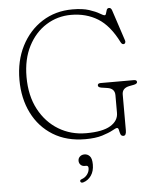

<svg xmlns="http://www.w3.org/2000/svg" viewBox="-63 -766 866 1076"><g transform="rotate(-5 370.5 -228.0)"><path d="M624.5 -12.5Q624.5 17 608.5 17Q596 17 592 5.2Q588 -6.5 585.8 -18.2Q583.5 -30 576 -30Q569.5 -30 548.5 -18.2Q527.5 -6.5 489.8 5.2Q452 17 394.5 17Q289.5 17 213.2 -30Q137 -77 96 -159.2Q55 -241.5 55 -346Q55 -453 97.5 -536Q140 -619 214.5 -666.5Q289 -714 385 -714Q442 -714 478.5 -702Q515 -690 535.2 -677.8Q555.5 -665.5 562.5 -665.5Q568.5 -665.5 570.8 -675.2Q573 -685 576.8 -694.5Q580.5 -704 590.5 -704Q601.5 -704 606.5 -689L664 -514.5Q666.5 -507 663.2 -501Q660 -495 653 -495Q644.5 -495 638 -507.5Q590 -603.5 524.8 -643.8Q459.5 -684 374.5 -684Q298 -684 234.8 -644.5Q171.5 -605 133.8 -532Q96 -459 96 -358.5Q96 -253 137 -176.2Q178 -99.5 247.2 -57.8Q316.5 -16 402 -16Q494.5 -16 539 -43Q583.5 -70 583.5 -114.5V-214Q583.5 -251.5 542.5 -258L509 -263Q490 -266 490 -277Q490 -289 507 -289H693.5Q710.5 -289 710.5 -277Q710.5 -267 691.5 -263L665.5 -258Q624.5 -250 624.5 -214ZM377.5 166Q363 166 354.2 156.8Q345.5 147.5 345.5 134.5Q345.5 120 355.8 110.8Q366 101.5 381.5 101.5Q399 101.5 411.2 114.8Q423.5 128 423.5 162Q423.5 199 406.5 223.8Q389.5 248.5 362 257Q349.5 260.5 345.5 252Q342 242.5 354 238.5Q374.5 231.5 386.2 215Q398 198.5 398 180Q398 166 385.5 166Z"/></g></svg>

Font: Fraunces 9pt SuperSoft Thin
Style: Regular
Weight: 100
Version: Version 1.000;[b76b70a41]